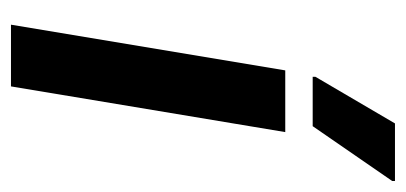

<svg xmlns="http://www.w3.org/2000/svg" viewBox="-215 -525 740 350"><g transform="rotate(90 155.0 -350.0)"><path d="M25 0 108.3 -500H220.8L137.5 0ZM120 -550V-555L205 -700H310V-695L210 -550Z"/></g></svg>

Font: Familjen Grotesk GF Medium
Style: Italic
Weight: 500
Designer: Anders Wikstroem, Jonas Baeckman, Matilda Gysing, Kristian Moeller
Foundry: Familjen STHML AB
Version: Version 2.000; Beta; Release 4; Build 6